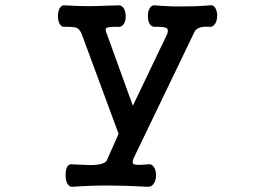

<svg xmlns="http://www.w3.org/2000/svg" viewBox="-20 -715 1040 736"><path d="M293 -585 434.6 -202.1 389.6 -100.6Q381.8 -85.9 346.7 -83Q327.1 -81.1 283.2 -84L256.8 -85Q245.1 -87.9 237.3 -75.2Q231.4 -62.5 231.4 -43.9Q231.4 -25.4 237.3 -12.7Q245.1 2 256.8 1Q326.2 -3.9 392.6 -3.9Q459 -3.9 546.9 1Q561.5 2 570.3 -12.7Q578.1 -24.4 578.1 -43.9Q578.1 -62.5 570.3 -74.2Q561.5 -87.9 546.9 -85Q503.9 -81.1 494.1 -85Q483.4 -89.8 493.2 -110.4L721.7 -585Q727.5 -601.6 741.2 -607.4Q754.9 -614.3 782.2 -612.3Q795.9 -610.4 804.7 -624Q812.5 -636.7 812.5 -655.3Q812.5 -673.8 804.7 -685.5Q795.9 -698.2 782.2 -694.3Q737.3 -690.4 685.5 -690.4Q630.9 -689.5 577.1 -694.3Q562.5 -697.3 553.7 -683.6Q546.9 -671.9 546.9 -653.3Q546.9 -634.8 553.7 -623Q562.5 -610.4 577.1 -612.3Q610.4 -612.3 618.2 -607.4Q627 -602.5 621.1 -585L489.3 -309.6L389.6 -585Q380.9 -603.5 388.7 -608.4Q395.5 -612.3 429.7 -612.3Q444.3 -609.4 454.1 -622.1Q461.9 -633.8 461.9 -652.3Q461.9 -670.9 454.1 -683.6Q444.3 -697.3 429.7 -694.3L392.6 -693.4Q346.7 -691.4 322.3 -691.4Q284.2 -691.4 230.5 -694.3Q216.8 -697.3 209 -683.6Q202.1 -671.9 202.1 -653.3Q202.1 -634.8 209 -623Q216.8 -609.4 230.5 -612.3Q262.7 -612.3 273.4 -608.4Q285.2 -603.5 293 -585Z"/></svg>

Font: GungsuhChe
Style: Regular
Weight: 400
Monospace: yes
Version: Version 2.21